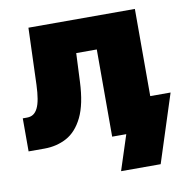

<svg xmlns="http://www.w3.org/2000/svg" viewBox="-78 -612 825 844"><g transform="rotate(-10 334.5 -190.0)"><path d="M9.8 0V-147.5H28.8Q44.9 -147.5 56.6 -155Q68.4 -162.6 76.4 -178.7Q84.5 -194.8 88.9 -220.5Q93.3 -246.1 94.7 -281.7L103.5 -535.6H578.6V0H382.8V-389.2H291L285.2 -262.2Q280.8 -162.6 252.7 -105.2Q224.6 -47.9 179.9 -23.9Q135.3 0 80.6 0ZM395 156.2 445.8 0H398.9V-146.5H669.4L571.8 156.2Z"/></g></svg>

Font: Inter 20pt Black
Style: Regular
Weight: 900
Version: Version 4.001;git-66647c0bb